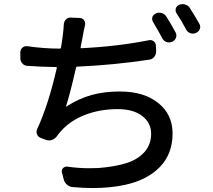

<svg xmlns="http://www.w3.org/2000/svg" viewBox="-20 -864 1040 936"><path d="M706.1 -668Q719.7 -670.9 730 -662.1Q740.2 -653.3 740.2 -640.6L741.2 -613.3Q741.2 -598.6 731.9 -586.9Q722.7 -575.2 708 -573.2Q534.2 -546.9 356.4 -539.1Q351.6 -539.1 350.6 -534.2Q321.3 -405.3 301.8 -345.7Q300.8 -344.7 301.8 -344.2Q302.7 -343.8 303.7 -344.7Q364.3 -383.8 426.3 -400.9Q488.3 -418 564.5 -418Q681.6 -418 751.5 -361.8Q821.3 -305.7 821.3 -213.9Q821.3 -113.3 759.3 -49.8Q697.3 13.7 589.8 37.1Q519.5 52.7 430.7 52.7Q384.8 52.7 334 47.9Q319.3 46.9 307.1 36.6Q294.9 26.4 291 11.7L282.2 -22.5Q278.3 -34.2 286.6 -43.5Q294.9 -52.7 307.6 -51.8Q361.3 -43.9 414.1 -43.9Q437.5 -43.9 460 -44.9Q534.2 -50.8 591.3 -67.4Q648.4 -84 682.6 -121.1Q716.8 -158.2 716.8 -211.9Q716.8 -264.6 673.8 -298.3Q630.9 -332 552.7 -332Q463.9 -332 389.2 -301.8Q314.5 -271.5 268.6 -214.8Q262.7 -207 256.8 -199.2Q248 -187.5 233.9 -182.1Q219.7 -176.8 206.1 -181.6L178.7 -191.4Q166 -196.3 160.6 -209Q155.3 -221.7 161.1 -234.4Q215.8 -352.5 256.8 -532.2Q257.8 -537.1 253.9 -537.1Q177.7 -538.1 113.3 -543Q98.6 -543.9 88.9 -554.7Q79.1 -565.4 79.1 -581.1V-609.4Q79.1 -623 89.4 -631.8Q99.6 -640.6 113.3 -638.7Q195.3 -627 271.5 -627Q276.4 -627 277.3 -631.8Q282.2 -659.2 286.1 -691.4Q290 -721.7 291 -745.1Q292 -759.8 301.8 -769.5Q311.5 -779.3 325.2 -778.3L368.2 -776.4Q381.8 -776.4 389.6 -765.6Q397.5 -754.9 394.5 -741.2Q388.7 -718.8 382.8 -683.6L373 -633.8Q372.1 -628.9 376 -628.9Q554.7 -637.7 706.1 -668ZM726.6 -755.9Q721.7 -763.7 721.7 -771.5Q721.7 -775.4 722.7 -780.3Q726.6 -793 739.3 -797.9L740.2 -798.8Q753.9 -804.7 768.6 -800.3Q783.2 -795.9 791 -783.2Q814.5 -746.1 835.9 -706.1Q842.8 -693.4 837.9 -680.2Q833 -667 820.3 -661.1L818.4 -660.2Q811.5 -657.2 803.7 -657.2Q797.9 -657.2 792 -659.2Q778.3 -664.1 771.5 -676.8Q748 -720.7 726.6 -755.9ZM840.8 -798.8Q835.9 -805.7 835.9 -814.5Q835.9 -818.4 836.9 -822.3Q840.8 -835 852.5 -839.8L853.5 -840.8Q862.3 -843.8 870.1 -843.8Q876 -843.8 882.8 -841.8Q897.5 -837.9 905.3 -825.2Q929.7 -787.1 951.2 -749Q956.1 -741.2 956.1 -733.4Q956.1 -728.5 954.1 -722.7Q949.2 -710 936.5 -704.1L934.6 -703.1Q927.7 -700.2 919.9 -700.2Q914.1 -700.2 908.2 -702.1Q894.5 -707 887.7 -719.7Q864.3 -763.7 840.8 -798.8Z"/></svg>

Font: Gen Jyuu GothicL Medium
Style: Regular
Weight: 500
Designer: [Source Han Sans]
Ryoko NISHIZUKA  (kana & ideographs); Paul D. Hunt (Latin, Greek & Cyrillic); Wenlong ZHANG  (bopomofo
Version: Version 1.002.20150607